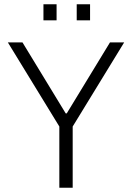

<svg xmlns="http://www.w3.org/2000/svg" viewBox="-20 -886 624 906"><path d="M260 0V-289L17 -686H86L290 -351H295L499 -686H566L323 -289V0ZM185 -790V-866H247V-790ZM342 -790V-866H405V-790Z"/></svg>

Font: Archivo SemiCondensed ExtraLight
Style: Regular
Weight: 250
Width: 4
Designer: Hector Gatti
Foundry: Omnibus-Type
Version: Version 2.001